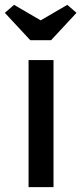

<svg xmlns="http://www.w3.org/2000/svg" viewBox="-48 -773 336 793"><path d="M70 0V-525H173V0ZM77 -607 -28 -720 10 -753 120 -689 230 -753 268 -720 163 -607Z"/></svg>

Font: Lexend
Style: Regular
Weight: 400
Designer: Bonnie Shaver-Troup, Thomas Jockin
Foundry: Lexend
Version: Version 1.007; ttfautohint (v1.8.3)